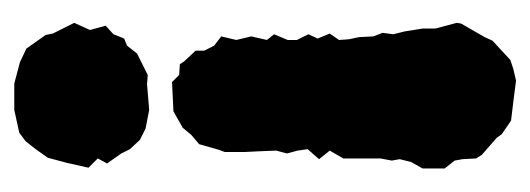

<svg xmlns="http://www.w3.org/2000/svg" viewBox="-257 -467 743 269"><g transform="rotate(90 114.5 -332.5)"><path d="M95 -202 85 -212 70 -213 66 -219 51 -235V-247L44 -261L31 -271L36 -292L31 -313L36 -335L28 -345L36 -364V-377L28 -393L34 -406L27 -423L36 -436L35 -450L32 -464L31 -484L26 -497L28 -512L24 -528L20 -553V-571L12 -601L13 -607L32 -640L37 -651L50 -663L64 -676L76 -680L93 -684L116 -681L149 -677L168 -664L173 -657L197 -636L202 -628L203 -609L205 -598L216 -584V-553L207 -537L203 -521L205 -510L202 -494V-464V-442L191 -423L203 -408L189 -392L191 -378L195 -363L191 -348L192 -323L193 -303V-276L190 -268L182 -240L169 -229L159 -217L136 -204ZM97 19 67 11 48 2 29 -25 27 -35 12 -65 22 -87 16 -109 28 -120 34 -135 44 -139 55 -153 85 -168 98 -167 134 -170 160 -165 176 -157 189 -143 195 -131 209 -111 202 -98 215 -85 208 -54 201 -28 189 -11 178 3 166 12 134 19Z"/></g></svg>

Font: Winky Rough ExtraBold
Style: Regular
Weight: 800
Designer: Simon Atzbach
Foundry: typofactur
Version: Version 1.206; ttfautohint (v1.8.4.7-5d5b)